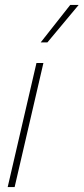

<svg xmlns="http://www.w3.org/2000/svg" viewBox="-20 -754 337 774"><path d="M155 -500 39 0H11L127 -500ZM263 -734H297L171 -583H144Z"/></svg>

Font: Prodigy Sans ExtraLight
Style: Italic
Weight: 200
Italic angle: -13°
Designer: Wei Huang
Foundry: Wei Huang
Version: Version 1.003; ttfautohint (v1.8.3)